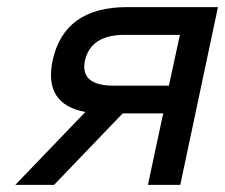

<svg xmlns="http://www.w3.org/2000/svg" viewBox="-20 -520 633 540"><path d="M593 -500H338C219 -500 150 -450 128 -350C111 -268 141 -220 220 -205L23 0H132L325 -201H439L396 0H487ZM219 -350C230 -398 267 -422 331 -422H486L455 -279H300C236 -279 209 -303 219 -350Z"/></svg>

Font: LT Wave Text Italic
Style: Regular
Weight: 400
Designer: Daniel Lyons
Version: Version 2.5 (Glyphs App)